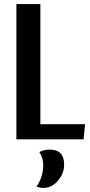

<svg xmlns="http://www.w3.org/2000/svg" viewBox="-20 -680 440 937"><path d="M177 -660V-74H395L388 0H60V-660ZM223 50Q293 50 293 124Q293 166 263 201.5Q233 237 192 237Q176 237 158 231Q191 183 191 127Q191 90 172 62Q195 50 223 50Z"/></svg>

Font: Sansita
Style: Regular
Weight: 400
Designer: Pablo Cosgaya
Foundry: Omnibus-Type
Version: Version 1.006;hotconv 1.0.109;makeotfexe 2.5.65596